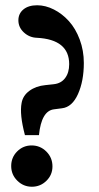

<svg xmlns="http://www.w3.org/2000/svg" viewBox="-20 -687 374 729"><path d="M74.7 -173.8Q53.7 -252.9 62 -295.9Q66.9 -324.2 91.8 -342.3Q116.7 -360.4 152.3 -363.8L183.6 -367.2Q211.9 -370.1 227.3 -390.6Q242.7 -411.1 242.7 -443.4Q242.7 -537.1 120.1 -543.5Q91.8 -544.4 70.8 -563.7Q49.8 -583 49.8 -609.9Q49.8 -635.3 68.8 -651.1Q87.9 -667 121.1 -667Q152.8 -667 184.6 -650.9Q216.3 -634.8 241.7 -606.7Q267.1 -578.6 282.7 -536.9Q298.3 -495.1 298.3 -447.8Q298.3 -379.4 276.1 -329.8Q253.9 -280.3 215.3 -275.9L185.5 -272Q137.2 -266.6 127.9 -173.8ZM100.1 -134.8Q132.8 -134.8 156 -111.6Q179.2 -88.4 179.2 -55.2Q179.2 -22.9 156.2 -0.5Q133.3 22 101.1 22Q68.8 22 45.7 -1Q22.5 -23.9 22.5 -56.6Q22.5 -89.4 45.2 -112.1Q67.9 -134.8 100.1 -134.8Z"/></svg>

Font: Elstob 8pt
Style: Bold
Weight: 700
Designer: Peter S. Baker
Version: Version 1.015